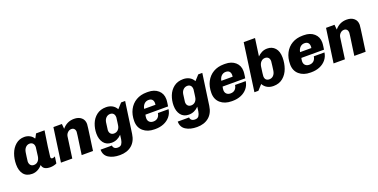

<svg xmlns="http://www.w3.org/2000/svg" viewBox="-20 -1629 5365 2724"><g transform="rotate(-20 2662.5 -267.0)"><path d="M402 -449H408L441 -511H569Q553 -415 534 -279.5Q515 -144 515 -127Q515 -100 541 -100Q550 -100 561 -104Q572 -108 580 -113L566 -12Q547 -2 520.5 4Q494 10 469 10Q418 10 387 -8Q356 -26 349 -67Q320 -32 280 -11Q240 10 196 10Q110 10 67 -44.5Q24 -99 24 -192Q24 -277 51.5 -352Q79 -427 134 -474Q189 -521 265 -521Q308 -521 345 -502Q382 -483 402 -449ZM211 -309Q207 -275 202 -248Q193 -181 193 -176Q193 -140 211.5 -120Q230 -100 261 -100Q298 -100 322.5 -125.5Q347 -151 354 -197Q371 -318 371 -330Q371 -367 352.5 -386.5Q334 -406 304 -406Q269 -406 243.5 -380Q218 -354 211 -309Z M1167 -389Q1167 -377 1160.5 -328Q1154 -279 1144.5 -210.5Q1135 -142 1129 -102L1115 0H944L961 -121Q977 -231 983.5 -278Q990 -325 990 -335Q990 -363 974.5 -380.5Q959 -398 932 -398Q900 -398 875.5 -374.5Q851 -351 846 -317L802 0H631L703 -511H831L838 -436Q908 -521 1016 -521Q1085 -521 1126 -485.5Q1167 -450 1167 -389Z M1655 -434 1725 -511H1786L1719 -38Q1704 71 1634.5 128.5Q1565 186 1456 186Q1353 186 1287.5 144.5Q1222 103 1222 19H1394Q1394 42 1412 58.5Q1430 75 1464 75Q1505 75 1522.5 49Q1540 23 1546 -17L1555 -85Q1526 -54 1488 -36.5Q1450 -19 1407 -19Q1328 -19 1286 -73.5Q1244 -128 1244 -214Q1244 -291 1271.5 -361.5Q1299 -432 1356.5 -476.5Q1414 -521 1499 -521Q1551 -521 1591.5 -499Q1632 -477 1655 -434ZM1428 -319Q1413 -219 1413 -205Q1413 -170 1431.5 -150.5Q1450 -131 1481 -131Q1518 -131 1543 -155.5Q1568 -180 1574 -223L1579 -257Q1589 -321 1589 -334Q1589 -372 1571 -391.5Q1553 -411 1522 -411Q1487 -411 1461 -386.5Q1435 -362 1428 -319Z M2344 -335Q2344 -310 2338.5 -273.5Q2333 -237 2332 -230H1990Q1983 -200 1983 -178Q1983 -142 2005 -121Q2027 -100 2065 -100Q2106 -100 2132 -124Q2158 -148 2164 -191H2325Q2316 -129 2278.5 -83.5Q2241 -38 2183.5 -14Q2126 10 2057 10H2041Q1938 10 1873.5 -45.5Q1809 -101 1809 -198Q1809 -295 1847 -368Q1885 -441 1953.5 -481Q2022 -521 2113 -521H2133Q2228 -521 2286 -470Q2344 -419 2344 -335ZM2001 -313H2172Q2174 -327 2174 -338Q2174 -372 2156 -391.5Q2138 -411 2102 -411Q2063 -411 2036 -384.5Q2009 -358 2001 -313Z M2820 -434 2890 -511H2951L2884 -38Q2869 71 2799.5 128.5Q2730 186 2621 186Q2518 186 2452.5 144.5Q2387 103 2387 19H2559Q2559 42 2577 58.5Q2595 75 2629 75Q2670 75 2687.5 49Q2705 23 2711 -17L2720 -85Q2691 -54 2653 -36.5Q2615 -19 2572 -19Q2493 -19 2451 -73.5Q2409 -128 2409 -214Q2409 -291 2436.5 -361.5Q2464 -432 2521.5 -476.5Q2579 -521 2664 -521Q2716 -521 2756.5 -499Q2797 -477 2820 -434ZM2593 -319Q2578 -219 2578 -205Q2578 -170 2596.5 -150.5Q2615 -131 2646 -131Q2683 -131 2708 -155.5Q2733 -180 2739 -223L2744 -257Q2754 -321 2754 -334Q2754 -372 2736 -391.5Q2718 -411 2687 -411Q2652 -411 2626 -386.5Q2600 -362 2593 -319Z M3509 -335Q3509 -310 3503.5 -273.5Q3498 -237 3497 -230H3155Q3148 -200 3148 -178Q3148 -142 3170 -121Q3192 -100 3230 -100Q3271 -100 3297 -124Q3323 -148 3329 -191H3490Q3481 -129 3443.5 -83.5Q3406 -38 3348.5 -14Q3291 10 3222 10H3206Q3103 10 3038.5 -45.5Q2974 -101 2974 -198Q2974 -295 3012 -368Q3050 -441 3118.5 -481Q3187 -521 3278 -521H3298Q3393 -521 3451 -470Q3509 -419 3509 -335ZM3166 -313H3337Q3339 -327 3339 -338Q3339 -372 3321 -391.5Q3303 -411 3267 -411Q3228 -411 3201 -384.5Q3174 -358 3166 -313Z M4096 -325Q4096 -240 4068.5 -163.5Q4041 -87 3983 -38.5Q3925 10 3839 10Q3785 10 3745 -12.5Q3705 -35 3682 -77L3612 0H3552L3652 -720H3823L3786 -455Q3811 -482 3848.5 -501.5Q3886 -521 3933 -521Q4006 -521 4051 -470.5Q4096 -420 4096 -325ZM3765 -309Q3748 -191 3748 -171Q3748 -135 3766 -117.5Q3784 -100 3815 -100Q3852 -100 3877 -125.5Q3902 -151 3909 -197Q3914 -236 3918 -263Q3926 -322 3926 -333Q3926 -369 3907.5 -387.5Q3889 -406 3858 -406Q3823 -406 3797.5 -380Q3772 -354 3765 -309Z M4698 -335Q4698 -310 4692.5 -273.5Q4687 -237 4686 -230H4344Q4337 -200 4337 -178Q4337 -142 4359 -121Q4381 -100 4419 -100Q4460 -100 4486 -124Q4512 -148 4518 -191H4679Q4670 -129 4632.5 -83.5Q4595 -38 4537.5 -14Q4480 10 4411 10H4395Q4292 10 4227.5 -45.5Q4163 -101 4163 -198Q4163 -295 4201 -368Q4239 -441 4307.5 -481Q4376 -521 4467 -521H4487Q4582 -521 4640 -470Q4698 -419 4698 -335ZM4355 -313H4526Q4528 -327 4528 -338Q4528 -372 4510 -391.5Q4492 -411 4456 -411Q4417 -411 4390 -384.5Q4363 -358 4355 -313Z M5283 -389Q5283 -377 5276.5 -328Q5270 -279 5260.5 -210.5Q5251 -142 5245 -102L5231 0H5060L5077 -121Q5093 -231 5099.5 -278Q5106 -325 5106 -335Q5106 -363 5090.5 -380.5Q5075 -398 5048 -398Q5016 -398 4991.5 -374.5Q4967 -351 4962 -317L4918 0H4747L4819 -511H4947L4954 -436Q5024 -521 5132 -521Q5201 -521 5242 -485.5Q5283 -450 5283 -389Z"/></g></svg>

Font: Chivo ExtraBold Italic
Style: Regular
Weight: 800
Italic angle: -8.05°
Designer: Hector Gatti
Foundry: Omnibus-Type
Version: Version 1.007